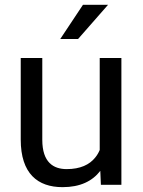

<svg xmlns="http://www.w3.org/2000/svg" viewBox="-20 -770 594 800"><path d="M397.9 -58.1 400.4 0H485.8V-528.3H395.5V-145C390.6 -133.3 384.3 -122.6 376.5 -113.3C353 -84 314.9 -65.4 257.8 -65.4C203.1 -65.4 156.2 -92.8 156.2 -187.5V-528.3H66.4V-188.5C66.4 -46.4 137.2 9.8 240.7 9.8C314 9.8 364.7 -15.1 397.9 -58.1ZM231 -607.4H305.2L430.2 -750H325.7Z"/></svg>

Font: Bert Sans
Style: Regular
Weight: 400
Designer: Christian Robertson (Google), Cristiano Sobral
Foundry: Google, Cristiano Sobral
Version: Version 3.101